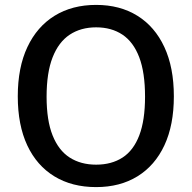

<svg xmlns="http://www.w3.org/2000/svg" viewBox="-20 -753 781 783"><path d="M372 10Q273.5 10 201.8 -33.8Q130 -77.5 91.2 -160.2Q52.5 -243 52.5 -360Q52.5 -478 91.8 -561.2Q131 -644.5 202.8 -688.8Q274.5 -733 372 -733Q469 -733 540.2 -688.8Q611.5 -644.5 650.2 -561.2Q689 -478 689 -360Q689 -243 650.5 -160.5Q612 -78 540.8 -34Q469.5 10 372 10ZM372 -81.5Q435 -81.5 479.8 -110.5Q524.5 -139.5 548 -201Q571.5 -262.5 571.5 -358.5Q571.5 -457 547.8 -519.5Q524 -582 479.2 -611.8Q434.5 -641.5 372 -641.5Q309.5 -641.5 264.2 -611.5Q219 -581.5 194.5 -519Q170 -456.5 170 -358.5Q170 -262 194.5 -200.8Q219 -139.5 264.2 -110.5Q309.5 -81.5 372 -81.5Z"/></svg>

Font: Public Sans Medium
Style: Regular
Weight: 500
Designer: The Public Sans Project Authors: Dan O. Williams and USWDS (Libre Franklin designed by Pablo Impallari and Rodrigo Fuenz
Version: Version 1.007